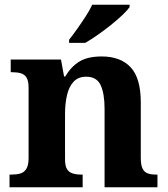

<svg xmlns="http://www.w3.org/2000/svg" viewBox="-20 -786 707 806"><path d="M20 0V-53H26Q49 -53 65 -57.5Q81 -62 90.5 -77Q100 -92 100 -122V-418Q100 -446 91.5 -460Q83 -474 67 -478.5Q51 -483 29 -483H25V-536H236L249 -465H254Q278 -506 313 -527.5Q348 -549 407 -549Q486 -549 528.5 -503.5Q571 -458 571 -356V-124Q571 -93 578.5 -78Q586 -63 600.5 -58Q615 -53 637 -53H641V0H419V-329Q419 -393 402.5 -428.5Q386 -464 342 -464Q308 -464 288.5 -442.5Q269 -421 261 -385.5Q253 -350 253 -309V-118Q253 -90 261 -76.5Q269 -63 285 -58Q301 -53 323 -53H327V0ZM270 -619Q285 -638 303.5 -664Q322 -690 339.5 -717Q357 -744 367 -766H524V-756Q515 -743 494 -723Q473 -703 445.5 -681Q418 -659 390 -639.5Q362 -620 338 -606H270Z"/></svg>

Font: Noto Serif Myanmar
Style: Regular
Weight: 400
Designer: Ben Mitchell and the Monotype Design Team
Foundry: Monotype Imaging Inc.
Version: Version 2.106